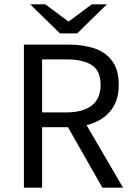

<svg xmlns="http://www.w3.org/2000/svg" viewBox="-20 -861 609 881"><path d="M89.7 0V-656.3H295.2Q362.1 -656.3 413.8 -638.8Q465.6 -621.2 495.2 -580.6Q524.9 -540 524.9 -471.6Q524.9 -406.2 495.2 -363.2Q465.6 -320.2 413.8 -298.8Q362.1 -277.4 295.2 -277.4H173.2V0ZM173.2 -345.2H283.2Q360.2 -345.2 400.9 -376.6Q441.6 -408.1 441.6 -471.6Q441.6 -536.4 400.9 -562.5Q360.2 -588.6 283.2 -588.6H173.2ZM449.8 0 278.8 -300.3 344.2 -343.5 544.5 0ZM255.1 -707.6 118.8 -841H188.1L292.5 -763.3H296.5L400.9 -841H470.3L334 -707.6Z"/></svg>

Font: SourceSans3VF
Style: Regular
Weight: 200
Designer: Paul D. Hunt
Foundry: Adobe
Version: Version 3.052;hotconv 1.1.0;makeotfexe 2.6.0